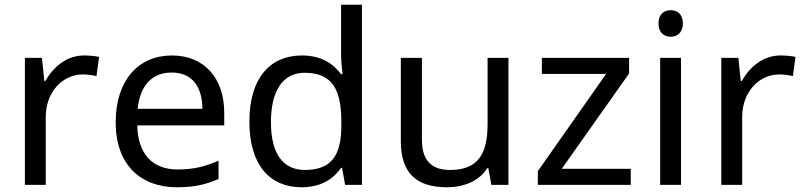

<svg xmlns="http://www.w3.org/2000/svg" viewBox="-20 -780 3391 810"><path d="M335 -546C260 -546 205 -497 171 -438H167L157 -536H85V0H173V-286C173 -394 246 -466 329 -466C347 -466 370 -463 387 -459L398 -540C380 -544 355 -546 335 -546Z M705 -546C563 -546 468 -440 468 -264C468 -85 573 10 726 10C799 10 847 -1 902 -25V-102C846 -78 798 -65 730 -65C623 -65 562 -130 559 -251H926V-304C926 -450 842 -546 705 -546ZM704 -474C793 -474 833 -412 834 -321H561C570 -417 620 -474 704 -474Z M1252 10C1336 10 1387 -26 1419 -72H1423L1436 0H1507V-760H1419V-546C1419 -526 1423 -484 1425 -467H1419C1386 -511 1336 -546 1253 -546C1120 -546 1032 -451 1032 -267C1032 -83 1119 10 1252 10ZM1266 -63C1170 -63 1123 -137 1123 -265C1123 -392 1170 -473 1265 -473C1384 -473 1420 -399 1420 -266V-250C1420 -125 1379 -63 1266 -63Z M2125 -536H2037V-257C2037 -132 1998 -63 1879 -63C1798 -63 1760 -105 1760 -191V-536H1671V-185C1671 -49 1737 10 1866 10C1935 10 2001 -15 2036 -71H2040L2053 0H2125Z M2641 0V-68H2350L2634 -470V-536H2266V-468H2537L2249 -58V0Z M2810 -737C2781 -737 2758 -720 2758 -681C2758 -643 2781 -625 2810 -625C2837 -625 2861 -643 2861 -681C2861 -720 2837 -737 2810 -737ZM2853 -536H2765V0H2853Z M3273 -546C3198 -546 3143 -497 3109 -438H3105L3095 -536H3023V0H3111V-286C3111 -394 3184 -466 3267 -466C3285 -466 3308 -463 3325 -459L3336 -540C3318 -544 3293 -546 3273 -546Z"/></svg>

Font: Noto Sans Cuneiform
Style: Regular
Weight: 400
Designer: Monotype Design Team
Foundry: Monotype Imaging Inc.
Version: Version 2.001